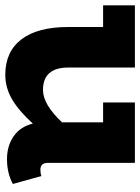

<svg xmlns="http://www.w3.org/2000/svg" viewBox="77 -588 525 719"><g transform="rotate(90 339.5 -228.5)"><path d="M639.2 -121.1 668.9 -14.2Q628.4 7.8 576.2 7.8Q525.9 7.8 490 -17.3Q454.1 -42.5 442.9 -88.9Q394 -35.6 351.1 -10.7Q308.1 14.2 259.8 14.2Q173.8 14.2 127.4 -46.1Q81.1 -106.4 81.1 -222.2V-352.1H0V-471.2H232.9V-222.2Q232.9 -127 316.9 -127Q371.1 -127 438 -198.2V-352.1H363.8V-471.2H589.8V-146Q589.8 -117.2 615.2 -117.2Q629.4 -117.2 639.2 -121.1Z"/></g></svg>

Font: BioRhyme ExtraBold
Style: Regular
Weight: 800
Designer: Aoife Mooney
Foundry: Aoife Mooney Type
Version: Version 1.500;PS 001.500;hotconv 1.0.88;makeotf.lib2.5.64775